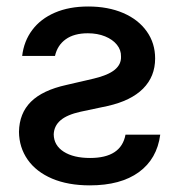

<svg xmlns="http://www.w3.org/2000/svg" viewBox="-20 -557 550 588"><path d="M250 -537.1Q311 -537.1 357.4 -517.1Q403.8 -497.1 429.4 -460.9Q455.1 -424.8 455.1 -377.9Q455.1 -322.8 418.2 -285.6Q381.3 -248.5 309.6 -232.4L226.6 -214.8Q185.1 -205.6 165.3 -188.5Q145.5 -171.4 144.5 -145.5Q145 -111.8 175 -92.5Q205.1 -73.2 255.9 -73.2Q351.1 -73.2 364.3 -144.5H470.7Q460.9 -70.3 405.3 -29.8Q349.6 10.7 254.9 10.7Q188.5 10.7 139.6 -10Q90.8 -30.8 64.7 -68.1Q38.6 -105.5 38.1 -153.3Q39.1 -210 74.7 -245.4Q110.4 -280.8 183.6 -296.9L267.6 -316.4Q311 -326.7 331.3 -343.3Q351.6 -359.9 350.6 -383.8Q351.1 -403.8 338.1 -419.9Q325.2 -436 301.8 -445.6Q278.3 -455.1 249 -455.1Q207 -455.1 181.4 -436.8Q155.8 -418.5 148.4 -385.7H47.9Q53.2 -431.2 78.9 -465.3Q104.5 -499.5 148.2 -518.3Q191.9 -537.1 250 -537.1Z"/></svg>

Font: Pretendard Std Medium
Style: Regular
Weight: 500
Designer: Base glyphs from Inter by Rasmus Andersson; Hangeul glyphs from Noto Sans CJK(Source Han Sans) by Jang Soo-young and Kan
Foundry: Kil Hyung-jin
Version: Version 1.309